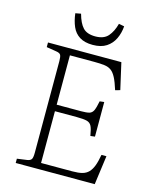

<svg xmlns="http://www.w3.org/2000/svg" viewBox="-132 -995 867 1082"><g transform="rotate(15 302.0 -454.0)"><path d="M66 0V-25L124 -33Q143 -36 149 -46Q155 -56 155 -84V-619Q155 -644 149.5 -654Q144 -664 122 -667L66 -676V-703H494L529 -549L501 -541Q487 -586 474 -611Q461 -636 445 -647.5Q429 -659 405.5 -662Q382 -665 346 -665H204V-377H346Q378 -377 394 -381.5Q410 -386 418 -403.5Q426 -421 433 -458L459 -461V-259L433 -256Q427 -294 418.5 -311.5Q410 -329 390.5 -334Q371 -339 332 -339H204V-37H386Q422 -37 444 -43Q466 -49 480.5 -64Q495 -79 504.5 -104Q514 -129 521 -169H550L527 0ZM312 -755Q265 -755 235.5 -773.5Q206 -792 191.5 -825.5Q177 -859 172 -902L204 -908Q218 -856 241.5 -830.5Q265 -805 314 -805Q364 -805 388.5 -833.5Q413 -862 425 -908L457 -902Q454 -862 438 -828.5Q422 -795 391.5 -775Q361 -755 312 -755Z"/></g></svg>

Font: Literata 18pt ExtraLight
Style: Regular
Weight: 250
Designer: Latin by Veronika Burian and Jose Scaglione. Greek by Irene Vlachou. Cyrillic by Vera Evstafieva.
Foundry: TypeTogether
Version: Version 3.103;gftools[0.9.29]